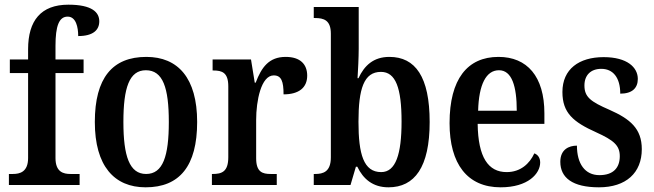

<svg xmlns="http://www.w3.org/2000/svg" viewBox="-20 -790 2792 820"><path d="M18 0H320V-47H281C251 -47 217 -55 217 -115V-478H337V-536H217V-594C217 -679 232 -719 269 -719C305 -719 314 -673 314 -636C378 -636 404 -662 404 -699C404 -737 374 -770 272 -770C155 -770 100 -702 100 -580V-536H22V-478H100V-115C100 -55 64 -47 35 -47H18Z M602 10C747 10 822 -81 822 -269C822 -457 740 -547 605 -547C460 -547 385 -457 385 -269C385 -81 468 10 602 10ZM604 -47C533 -47 507 -123 507 -269C507 -415 532 -490 603 -490C676 -490 701 -415 701 -269C701 -123 676 -47 604 -47Z M885 0H1162V-47H1136C1101 -47 1074 -55 1074 -114V-278C1074 -359 1095 -468 1149 -468C1182 -468 1191 -442 1191 -387C1257 -387 1292 -416 1292 -467C1292 -515 1263 -547 1200 -547C1129 -547 1097 -503 1072 -437H1068L1052 -536H888V-489H891C929 -489 955 -480 955 -421V-119C955 -56 927 -47 888 -47H885Z M1639 10C1751 10 1815 -76 1815 -269C1815 -462 1754 -547 1643 -547C1575 -547 1536 -510 1511 -456H1507C1509 -485 1512 -547 1512 -582V-760H1320V-713H1325C1363 -713 1393 -704 1393 -646V-118C1393 -56 1360 -47 1326 -47H1320V0H1477L1500 -78H1506C1531 -26 1572 10 1639 10ZM1608 -55C1533 -55 1511 -131 1511 -270C1511 -411 1534 -483 1607 -483C1670 -483 1695 -414 1695 -271C1695 -131 1670 -55 1608 -55Z M2118 10C2236 10 2287 -49 2287 -96C2287 -117 2276 -130 2262 -135C2242 -91 2203 -55 2144 -55C2065 -55 2022 -118 2020 -261H2305V-306C2305 -464 2231 -547 2109 -547C1976 -547 1900 -452 1900 -264C1900 -90 1976 10 2118 10ZM2022 -317C2025 -429 2056 -490 2111 -490C2166 -490 2187 -422 2187 -317Z M2538 10C2654 10 2721 -52 2721 -153C2721 -241 2671 -282 2583 -321C2502 -356 2476 -376 2476 -425C2476 -469 2503 -496 2548 -496C2598 -496 2629 -459 2629 -390C2680 -390 2704 -414 2704 -453C2704 -502 2659 -546 2558 -546C2453 -546 2382 -495 2382 -397C2382 -308 2428 -269 2526 -225C2601 -191 2627 -169 2627 -123C2627 -74 2600 -42 2540 -42C2478 -42 2444 -91 2444 -168C2410 -168 2373 -152 2373 -99C2373 -31 2425 10 2538 10Z"/></svg>

Font: Noto Serif Condensed Semi
Style: Regular
Weight: 600
Width: 3
Designer: Monotype Design Team
Foundry: Monotype Imaging Inc.
Version: Version 1.002